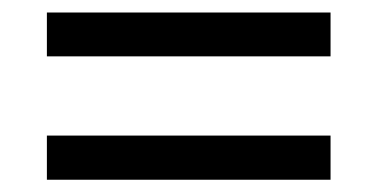

<svg xmlns="http://www.w3.org/2000/svg" viewBox="-20 -507 612 310"><path d="M55.7 -216.8V-288.1H513.7V-216.8ZM55.7 -416V-486.8H513.7V-416Z"/></svg>

Font: Nokora
Style: Regular
Weight: 400
Designer: Danh Hong
Foundry: Danh Hong
Version: Version 9.000